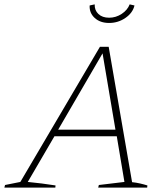

<svg xmlns="http://www.w3.org/2000/svg" viewBox="-42 -858 767 878"><path d="M562 -25Q581 -23 598.5 -19Q616 -15 632 -10L631 0H407L410 -12L527 -26L492 -235H207L85 -26Q117 -23 148.5 -19Q180 -15 212 -10L211 0H-22L-19 -12L51 -26L415 -644H455ZM224 -265H486L427 -614ZM457 -753Q416 -753 391 -776Q366 -799 368 -833L391 -838Q390 -811 408 -794Q426 -777 457 -777Q488 -777 514.5 -794.5Q541 -812 551 -838L573 -833Q565 -799 531.5 -776Q498 -753 457 -753Z"/></svg>

Font: Piazzolla Thin
Style: Italic
Weight: 100
Italic angle: -11.3°
Designer: Juan Pablo del Peral
Foundry: Huerta Tipografica
Version: Version 1.330